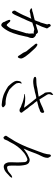

<svg xmlns="http://www.w3.org/2000/svg" viewBox="1069 -1891 862 3040"><g transform="rotate(90 1500.0 -371.0)"><path d="M794 -355Q729 -433 729 -434Q703 -469 698 -474Q685 -487 679 -496Q673 -504 671 -511Q670 -517 673 -524Q675 -529 681 -531Q686 -533 693 -531Q701 -529 712 -521Q724 -513 734 -504Q747 -491 765 -472Q815 -418 827 -404Q865 -357 873 -345Q896 -311 904 -288Q908 -274 904 -254Q902 -244 895 -233Q890 -224 886 -223Q879 -221 871.5 -226.5Q864 -232 858 -244Q845 -267 841 -271Q817 -304 816 -307Q796 -353 794 -355ZM261 -432Q244 -426 236 -425Q225 -423 212 -422Q190 -420 189 -418Q181 -414 176 -414Q171 -414 168 -412Q165 -411 163 -411Q159 -411 150 -412Q141 -414 134 -418Q126 -422 120 -426Q113 -431 113 -435Q112 -442 118 -447Q118 -447 126 -448H135Q145 -450 147 -450Q153 -451 158.5 -452.5Q164 -454 168 -456Q173 -459 178 -460Q243 -474 256 -479Q258 -480 298 -490L300 -491Q305 -501 308 -510Q315 -531 318 -537Q326 -559 325 -560Q324 -562 326 -565Q328 -569 329 -570Q332 -573 332 -574Q332 -578 335 -579L336 -581Q343 -600 349 -626Q356 -652 363 -673Q367 -683 366 -689Q364 -698 363 -701Q360 -705 361 -705Q361 -708 360 -708Q359 -709 359 -711Q360 -714 359 -717Q359 -718 360 -723Q364 -733 372 -739Q381 -745 392 -743Q403 -727 412 -714Q421 -699 431 -685Q413 -628 402 -602Q393 -579 387 -569Q378 -555 371 -535Q368 -528 360 -506L394 -515L413 -521Q426 -523 438 -528Q450 -533 461 -537Q475 -541 477 -540Q481 -540 484 -540Q499 -542 504 -532Q505 -528 514 -521Q521 -515 524 -508Q531 -511 539 -507Q552 -501 571 -481L582 -460Q583 -422 575 -405Q569 -394 564 -377Q561 -364 559 -351Q535 -231 503 -142Q495 -129 492 -115Q491 -109 480 -87Q472 -70 463 -55Q454 -38 443 -23Q434 -8 425 2Q414 17 402 28Q387 43 371 39Q365 38 361 36Q353 32 352 31Q351 29 348 27Q345 25 343 22Q342 19 340 18Q335 15 335 14Q331 7 330 4Q331 0 329 -4Q328 -6 326 -10Q323 -18 317 -28Q308 -42 306 -52Q302 -63 297 -73Q294 -82 294 -91Q294 -104 306 -103Q319 -102 328 -93Q341 -80 345 -73Q347 -70 349 -68.5Q351 -67 354 -64L361 -55Q367 -48 376 -47Q379 -46 381 -47Q384 -48 387 -50Q388 -51 389 -52Q390 -54 391 -55Q394 -58 395 -59Q410 -75 419 -92Q434 -116 437 -127Q440 -134 491 -308Q496 -325 502 -342Q507 -358 507 -359Q506 -374 507 -377Q514 -395 512 -413Q511 -430 510 -447Q508 -467 512 -477Q510 -476 507 -476Q491 -472 485 -474Q462 -481 446 -483Q439 -483 425 -479Q414 -475 401 -472Q391 -469 382 -465Q366 -458 338 -452L300 -362L278 -316L268 -291Q265 -285 246 -245Q228 -205 222 -192Q212 -171 211 -169Q205 -157 199 -149Q191 -138 188 -135Q183 -131 178 -130Q171 -130 166 -133Q159 -139 155 -145Q151 -153 149 -160Q147 -167 148 -172Q150 -183 155 -188Q157 -190 169 -212Q192 -254 197 -264Q219 -308 220 -311Q223 -319 246 -371Q262 -407 277 -437Q268 -435 261 -432Z M1329 -520 1375 -530Q1477 -545 1483 -547Q1500 -551 1511 -553Q1509 -558 1502 -569Q1489 -591 1478 -608Q1474 -615 1468 -625V-626Q1452 -643 1449 -650Q1448 -653 1445 -664V-665Q1442 -680 1442 -684Q1440 -704 1440 -710Q1439 -731 1439 -735Q1442 -744 1443 -748Q1444 -750 1452 -760Q1454 -763 1464 -771Q1475 -782 1476.5 -782Q1478 -782 1478 -781Q1483 -778 1483 -771Q1481 -751 1481 -750Q1475 -742 1473 -734Q1472 -731 1472 -725Q1472 -724 1472 -721L1471 -720V-716Q1471 -714 1471 -706Q1471 -702 1479 -686L1518 -624L1548 -576Q1550 -572 1554 -564Q1585 -572 1594 -575L1639 -594Q1645 -598 1682 -614Q1720 -630 1722 -628Q1724 -628 1748 -640Q1748 -638 1753 -638Q1756 -638 1766 -628Q1768 -626 1767 -622Q1767 -619 1766 -604V-603Q1766 -598 1758 -589Q1749 -579 1744 -576Q1740 -573 1729 -571Q1702 -564 1689 -555Q1682 -553 1614 -535Q1611 -534 1585 -528Q1582 -527 1579 -526Q1582 -523 1585 -519Q1603 -492 1606 -489L1625 -469L1664 -414L1695 -378L1717 -346Q1727 -329 1736 -321Q1750 -303 1750 -302Q1752 -299 1753 -296Q1759 -293 1760 -293L1763 -284Q1764 -282 1764 -279Q1764 -276 1764 -275V-274Q1764 -269 1758 -262Q1751 -255 1749 -254Q1733 -249 1730 -249Q1727 -249 1720 -250Q1707 -253 1706 -253Q1699 -255 1693 -258Q1688 -261 1678 -268Q1672 -272 1661 -275Q1639 -282 1636 -283Q1611 -294 1609 -295Q1590 -302 1557 -311Q1530 -318 1521 -319Q1508 -321 1491 -323Q1476 -321 1475 -321Q1469 -323 1470 -328Q1471 -331 1479 -334Q1487 -335 1495 -336Q1499 -337 1516 -338Q1527 -339 1541 -339Q1541 -339 1563 -338Q1589 -338 1595 -336Q1601 -336 1624 -332Q1643 -329 1684 -320Q1685 -319 1687 -319Q1681 -328 1664 -352L1656 -363Q1627 -402 1582 -457Q1574 -469 1566 -476Q1550 -495 1544 -503L1535 -515Q1528 -514 1511 -511Q1493 -508 1488 -507Q1481 -505 1474 -503Q1458 -498 1456 -498Q1456 -498 1444 -495L1443 -494Q1413 -489 1407 -487Q1353 -474 1351 -474Q1330 -470 1301 -467Q1269 -464 1247 -467Q1225 -470 1210.5 -477Q1196 -484 1196.5 -494.5Q1197 -505 1203.5 -508.5Q1210 -512 1222 -513.5Q1234 -515 1244 -515Q1254 -515 1263 -515.5Q1272 -516 1284 -516Q1321 -519 1329 -520ZM1635 33Q1629 31 1610 30Q1583 28 1580 27Q1551 23 1542 20Q1535 17 1502 9Q1487 6 1448 -12Q1411 -30 1398 -38Q1357 -63 1349 -68Q1346 -70 1314 -106Q1300 -123 1300 -123Q1300 -124 1290 -136Q1279 -152 1270 -168Q1263 -182 1261 -193Q1259 -202 1260 -217Q1261 -236 1265 -247Q1268 -260 1275 -269Q1282 -277 1291 -281Q1299 -284 1303 -281Q1304 -280 1302 -272Q1297 -265 1295 -256Q1293 -242 1294 -228Q1296 -210 1301 -198Q1304 -192 1323 -167Q1332 -154 1344 -142Q1350 -135 1362 -124Q1372 -114 1382 -104Q1400 -87 1402 -86L1439 -68Q1466 -54 1475 -52Q1490 -46 1521 -39Q1527 -37 1552 -33Q1580 -29 1585 -29Q1602 -28 1617 -29Q1634 -29 1641 -26Q1644 -25 1658 -14Q1666 -8 1671 -3Q1678 4 1679 10Q1680 16 1677 19.5Q1674 23 1666 27Q1656 31 1654 32Q1646 33 1635 33Z M2209 -64Q2200 -49 2197 -37Q2193 -25 2189 -16Q2185 -7 2173 0Q2161 8 2156 5Q2154 3 2146 -3Q2139 -8 2135 -17Q2131 -24 2129 -31Q2127 -38 2141 -56Q2154 -73 2160 -85Q2166 -96 2186 -128Q2205 -159 2209 -164Q2215 -172 2219 -181Q2220 -183 2250 -240Q2276 -290 2309 -369Q2327 -412 2375 -543Q2399 -607 2407 -632Q2414 -656 2420 -684Q2426 -716 2425 -727V-728Q2428 -737 2435 -742Q2445 -749 2453 -746H2454L2459 -736Q2468 -722 2470 -719H2471Q2477 -708 2478 -700Q2479 -693 2478 -685Q2478 -675 2477 -667Q2473 -647 2468 -633Q2465 -623 2449 -591Q2441 -576 2430 -553Q2421 -532 2411 -508Q2410 -506 2389 -449Q2377 -415 2367 -392Q2357 -369 2345 -343Q2335 -320 2332 -313Q2336 -316 2341 -320Q2400 -362 2415 -371Q2450 -390 2478 -401Q2496 -408 2500 -409Q2516 -411 2528 -409Q2546 -404 2560 -395Q2570 -388 2580 -371Q2584 -365 2589 -348Q2593 -333 2596 -315Q2599 -297 2601 -277Q2602 -268 2603 -246Q2603 -231 2603 -215V-214Q2603 -210 2602 -177Q2601 -148 2602 -125Q2603 -94 2604 -83Q2605 -74 2610 -65V-64Q2612 -59 2619 -55Q2623 -53 2629 -52Q2637 -52 2648 -54Q2658 -56 2674 -62Q2686 -67 2696 -73Q2697 -74 2712 -86Q2715 -90 2731 -102Q2737 -107 2749 -116Q2762 -125 2765 -126Q2775 -131 2782 -132Q2785 -132 2788 -132Q2791 -132 2793 -130.5Q2795 -129 2794 -127Q2794 -123 2783 -107Q2777 -99 2771 -93Q2769 -91 2747 -72Q2731 -57 2723 -49Q2704 -32 2698 -28Q2681 -16 2670 -11Q2665 -8 2645 -3Q2637 -1 2631 0Q2625 1 2622 1Q2611 2 2602 -1Q2589 -5 2583 -10Q2574 -17 2567 -28Q2562 -35 2556 -53Q2551 -68 2550 -77Q2549 -91 2549 -128Q2549 -134 2551 -195Q2552 -222 2551 -237Q2550 -270 2549 -290Q2547 -326 2546 -336Q2545 -344 2540 -352Q2536 -360 2531 -363Q2526 -367 2518 -371Q2509 -374 2505 -374Q2498 -374 2487 -369Q2454 -356 2434 -343Q2409 -328 2406 -325Q2396 -318 2357 -281Q2333 -259 2313 -232.5Q2293 -206 2282.5 -191Q2272 -176 2261 -158Q2250 -140 2242.5 -123Q2235 -106 2226 -92Q2217 -79 2209 -64Z"/></g></svg>

Font: ToneOZ-Tsuipita-TC
Style: Tsuipita-TC
Weight: 400
Designer: :Jeffrey Xuan (Chih-Lin Hsuan)  :
Foundry: jeffreyx@gmail.com, cjkFonts.io
Version: Version 0.24071